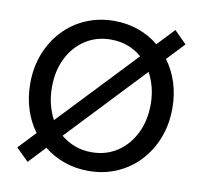

<svg xmlns="http://www.w3.org/2000/svg" viewBox="-83 -828 994 942"><g transform="rotate(10 414.0 -357.5)"><path d="M114 24 52 -37 133 -123Q98 -170 79 -230Q60 -290 60 -358Q60 -438 86.5 -506Q113 -574 160.5 -624.5Q208 -675 273 -703Q338 -731 414 -731Q478 -731 534.5 -711Q591 -691 636 -654L716 -739L777 -678L695 -591Q730 -544 749 -485Q768 -426 768 -358Q768 -277 741.5 -209Q715 -141 667.5 -90.5Q620 -40 555.5 -12Q491 16 414 16Q350 16 294 -4Q238 -24 193 -60ZM168 -358Q168 -313 178 -273Q188 -233 206 -200L568 -582Q537 -609 498 -623.5Q459 -638 414 -638Q342 -638 286.5 -602Q231 -566 199.5 -503Q168 -440 168 -358ZM414 -77Q486 -77 541.5 -113.5Q597 -150 628.5 -213.5Q660 -277 660 -358Q660 -402 650 -441.5Q640 -481 622 -514L261 -132Q292 -106 330.5 -91.5Q369 -77 414 -77Z"/></g></svg>

Font: Wix Madefor Text Medium
Style: Regular
Weight: 500
Designer: Dalton Maag Ltd
Foundry: Dalton Maag Ltd
Version: Version 3.100